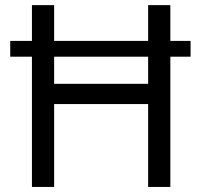

<svg xmlns="http://www.w3.org/2000/svg" viewBox="-20 -740 784 760"><path d="M106.4 -515.6H20.5V-578.1H106.4V-719.7H194.3V-578.1H566.4V-719.7H654.3V-578.1H734.4V-515.6H654.3V0H566.4V-328.1H194.3V0H106.4ZM566.4 -408.2V-515.6H194.3V-408.2Z"/></svg>

Font: Reddit Sans Vanilla
Style: Regular
Weight: 400
Designer: Stephen Hutchings
Foundry: Reddit
Version: Version 1.013